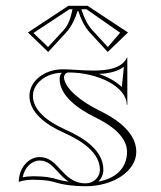

<svg xmlns="http://www.w3.org/2000/svg" viewBox="-20 -640 557 665"><path d="M251.1 -602C259.7 -575.8 271.7 -548.3 291.2 -527.2L353.1 -460L423.3 -527.5L283.1 -620H216.9L76.7 -527.5L146.9 -460L208.8 -527.2C228.3 -548.3 240.3 -575.8 248.9 -602ZM231.2 -608C225.1 -580 218.6 -555.5 200 -535.3L146.4 -477.1L95.8 -525.7L220.5 -608ZM261.8 -608H279.5L396.2 -526.7L353.6 -477.1L300 -535.3C282.4 -554.4 270.9 -580.3 262.5 -605.8ZM322.4 -384C354.8 -385.5 386.3 -391.5 409 -408.7L402 -338.4C382.2 -357.8 354.3 -373.2 322.4 -384ZM45 -10C60.8 -15.5 77.1 -17.5 94 -17.5C139.5 -17.5 158.3 -12.5 176.7 -6.9C195.3 -1.2 230.9 5 277 5C373.6 5 452 -48.3 452 -114C452 -176.5 394.1 -223.1 324.5 -257C258.7 -289.1 205.3 -333.5 201.5 -371.1C201.5 -381 208.7 -389 217.5 -389C319.8 -388.9 419 -339.3 419 -277H421V-440L420 -441C402.4 -403.6 354.1 -395.6 303.2 -395.6C283.1 -395.6 262.5 -396.8 243.2 -398C226.4 -399.1 210.6 -400 197 -400C133.5 -400 82 -358.8 82 -308C82 -251.5 136 -209.4 201.1 -180.4C268.4 -150.4 326 -108.9 326 -52C326 -26.1 304 -5 277 -5C234 -5 210.8 -29.9 188.7 -53.6C168.9 -75.6 149.4 -96 117 -96C78.4 -96 45 -57.5 45 -10ZM194.4 -388C188.7 -382.6 186.5 -375.9 186.5 -367.1C186.5 -310.9 244.3 -265.5 312.5 -232.2C370.8 -203.8 420 -163.9 420 -114C420 -67.9 392.5 -24.3 320.8 -11C331.2 -21.6 338 -36.3 338 -52C338 -117.8 273.3 -161.4 206 -191.4C141.4 -220.1 94 -259.9 94 -308C94 -349.2 136.5 -386.8 194.4 -388ZM217.9 -10.7C201.6 -12.9 188.5 -15.8 180.2 -18.3C161.3 -24.1 140.3 -29.5 94 -29.5C82.2 -29.5 69 -28.3 58.5 -26.1C65.1 -60.9 90.8 -84 117 -84C143.6 -84 159.7 -67.9 179.9 -45.5C190.7 -33.8 202.7 -21 217.9 -10.7Z"/></svg>

Font: Sortefax
Style: Medium
Weight: 500
Designer: gluk
Foundry: gluk
Version: Version 0.261